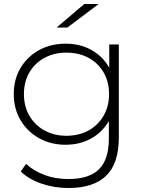

<svg xmlns="http://www.w3.org/2000/svg" viewBox="-20 -745 722 963"><path d="M323 198Q252 198 188 176Q124 154 84 115L111 77Q150 113 204.5 133Q259 153 322 153Q427 153 476.5 104Q526 55 526 -50V-195L536 -273L528 -351V-522H576V-56Q576 75 512.5 136.5Q449 198 323 198ZM309 -19Q235 -19 176.5 -51.5Q118 -84 83.5 -141.5Q49 -199 49 -273Q49 -348 83.5 -405Q118 -462 176.5 -494Q235 -526 309 -526Q380 -526 436.5 -495.5Q493 -465 526 -408.5Q559 -352 559 -273Q559 -195 526 -138Q493 -81 436.5 -50Q380 -19 309 -19ZM313 -64Q376 -64 424 -90.5Q472 -117 499.5 -164.5Q527 -212 527 -273Q527 -335 499.5 -382Q472 -429 424 -455Q376 -481 313 -481Q252 -481 203.5 -455Q155 -429 127.5 -382Q100 -335 100 -273Q100 -212 127.5 -164.5Q155 -117 203.5 -90.5Q252 -64 313 -64ZM264 -607 403 -725H475L318 -607Z"/></svg>

Font: Montserrat Thin Light
Style: Regular
Weight: 300
Version: Version 9.000